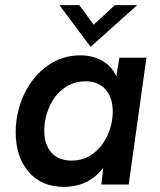

<svg xmlns="http://www.w3.org/2000/svg" viewBox="-20 -717 620 746"><path d="M41 -203Q41 -280 73 -349Q105 -418 162.5 -460Q220 -502 292 -502Q340 -502 377 -481Q414 -460 432 -421L444 -493H549L480 0H374L381 -65Q325 9 228 9Q141 9 91 -49.5Q41 -108 41 -203ZM418 -284Q418 -338 390 -369.5Q362 -401 313 -401Q264 -401 227.5 -373.5Q191 -346 171.5 -301.5Q152 -257 152 -209Q152 -155 180 -124Q208 -93 258 -93Q307 -93 343 -121Q379 -149 398.5 -193Q418 -237 418 -284ZM211 -697H288L344 -621L426 -697H513L332 -535Z"/></svg>

Font: Hanken Grotesk SemiBold
Style: Italic
Weight: 600
Italic angle: -8°
Designer: Alfredo Marco Pradil
Foundry: Hanken Design Co.
Version: Version 3.014